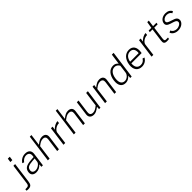

<svg xmlns="http://www.w3.org/2000/svg" viewBox="421 -2702 4827 4827"><g transform="rotate(-45 2834.5 -288.0)"><path d="M222 -742H153L138 -636H208ZM113 38 187 -516H126L52 34C45 89 24 110 -24 112L-79 114L-85 156C-85 156 -78 166 -24 166C69 166 102 125 113 38Z M420 10C492 10 555 -19 611 -80L605 0H659L707 -359C720 -463 664 -526 547 -526C451 -526 376 -475 329 -405L377 -386C423 -447 477 -477 537 -477C613 -477 656 -429 646 -354L641 -313L538 -305C369 -292 295 -250 280 -136C267 -45 323 10 420 10ZM443 -40C374 -40 332 -78 342 -140C353 -226 410 -251 549 -262L634 -269L621 -168C613 -103 518 -40 443 -40Z M835 0H897L949 -390C1022 -446 1065 -473 1126 -473C1198 -473 1225 -432 1215 -363L1166 0H1228L1279 -380C1291 -468 1248 -526 1148 -526C1081 -526 1028 -496 952 -435L993 -742H935Z M1390 0H1453L1495 -327C1505 -394 1603 -468 1696 -464L1704 -526C1636 -526 1548 -479 1505 -416L1518 -516H1460Z M1758 0H1820L1872 -390C1945 -446 1988 -473 2049 -473C2121 -473 2148 -432 2138 -363L2089 0H2151L2202 -380C2214 -468 2171 -526 2071 -526C2004 -526 1951 -496 1875 -435L1916 -742H1858Z M2466 9C2533 10 2585 -22 2661 -80L2655 -1H2706L2776 -518H2714L2662 -127C2591 -72 2548 -43 2486 -43C2413 -43 2386 -85 2395 -155L2444 -518H2383L2332 -138C2320 -51 2369 7 2466 9Z M2869 0H2932L2983 -390C3053 -445 3098 -473 3159 -473C3231 -473 3260 -432 3250 -363L3201 0H3262L3314 -381C3326 -468 3281 -526 3183 -526C3112 -526 3062 -495 2987 -435L2998 -516H2939Z M3596 10C3690 10 3750 -54 3769 -79L3764 0H3815L3915 -742H3852L3813 -459C3775 -505 3734 -526 3676 -526C3541 -526 3451 -416 3429 -250C3406 -79 3474 10 3596 10ZM3617 -41C3530 -41 3473 -105 3493 -254C3512 -396 3582 -475 3680 -475C3734 -475 3774 -448 3806 -395L3777 -177C3768 -114 3698 -41 3617 -41Z M4044 -240H4409L4414 -272C4436 -431 4371 -526 4239 -526C4101 -526 4005 -421 3982 -254C3959 -87 4042 10 4176 10C4260 10 4335 -29 4381 -110L4330 -128C4296 -74 4254 -42 4183 -42C4071 -42 4030 -133 4044 -240ZM4052 -292C4063 -383 4122 -476 4231 -476C4332 -476 4370 -397 4356 -292Z M4522 0H4585L4627 -327C4637 -394 4735 -468 4828 -464L4836 -526C4768 -526 4680 -479 4637 -416L4650 -516H4592Z M5205 -467 5212 -516H5091L5114 -690H5059L5030 -516H4934L4927 -467H5023L4976 -120C4965 -37 4986 1 5074 1C5095 1 5134 -1 5147 -5L5154 -48H5082C5048 -48 5031 -61 5039 -126L5084 -467Z M5461 10C5573 10 5666 -51 5679 -138C5685 -193 5659 -241 5581 -266L5467 -305C5396 -330 5387 -355 5391 -385C5398 -433 5458 -475 5528 -475C5594 -475 5642 -447 5664 -401L5711 -429C5683 -489 5622 -526 5537 -526C5429 -526 5342 -466 5331 -375C5323 -320 5353 -278 5443 -250L5532 -222C5602 -199 5623 -171 5617 -132C5610 -84 5534 -41 5469 -41C5393 -41 5341 -78 5317 -134L5268 -107C5291 -39 5364 10 5461 10Z"/></g></svg>

Font: United Sans ExtraLight
Style: Italic
Weight: 200
Italic angle: -8°
Designer: Pablo Impallari, Rodrigo Fuenzalida (Modified by Dan O. Williams)
Version: Version 1.000;PS 001.000;hotconv 1.0.88;makeotf.lib2.5.64775